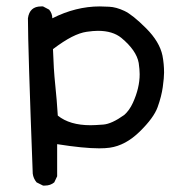

<svg xmlns="http://www.w3.org/2000/svg" viewBox="-20 -447 584 598"><path d="M120 131H114L94 121Q84 109 82 94Q67 -302 67 -390Q72 -427 108 -427H114L133 -417Q143 -405 143 -390Q216 -427 291 -427Q298 -427 320 -426Q342 -425 367.5 -413Q393 -401 435 -359Q477 -317 486 -274Q491 -248 491 -221Q491 -205 487 -176Q483 -147 471 -113.5Q459 -80 415 -37Q371 6 322 13Q308 15 289 15Q240 15 158 2V102L149 121Q137 131 120 131ZM262 -57Q275 -57 301.5 -59Q328 -61 367 -89Q383 -103 394 -127Q415 -173 415 -216Q415 -230 412 -251Q405 -290 358 -329Q331 -351 285 -351Q271 -351 250 -348Q229 -345 203.5 -332Q178 -319 145 -294Q147 -231 152 -183.5Q157 -136 160 -87Q197 -57 262 -57Z"/></svg>

Font: Xiaolai SC
Style: Regular
Weight: 400
Designer: Nozomi Seto 瀬戸のぞみ
Version: Version 3.11;December 4, 2020;FontCreator 13.0.0.2613 64-bit